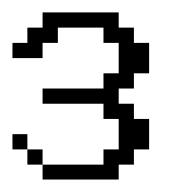

<svg xmlns="http://www.w3.org/2000/svg" viewBox="-20 -288 284 308"><path d="M23.9 -23.9V-48.3H48.3V-23.9ZM0 -48.3V-72.8H23.9V-48.3ZM48.3 0V-23.9H146V-48.3H170.4V-97.2H146V-121.6H48.3V-146H146V-170.4H170.4V-219.2H146V-243.7H72.8V-219.2H48.3V-194.8H0V-219.2H23.9V-243.7H48.3V-268.1H170.4V-243.7H194.8V-219.2H219.2V-170.4H194.8V-146H170.4V-121.6H194.8V-97.2H219.2V-48.3H194.8V-23.9H170.4V0Z"/></svg>

Font: FS Mondwest Regular
Style: Regular
Weight: 400
Designer: NZWStudios2024
Foundry: https://fontstruct.com
Version: Version 1.0